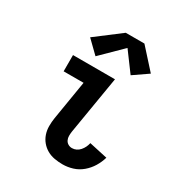

<svg xmlns="http://www.w3.org/2000/svg" viewBox="-183 -901 966 1034"><g transform="rotate(30 300.0 -384.0)"><path d="M357 8Q331 8 306 3.5Q281 -1 260 -13Q239 -25 223.5 -43.5Q208 -62 200 -85.5Q192 -109 192 -135Q192 -161 196 -186L236 -429H112V-530H373L313 -170Q311 -156 311 -142.5Q311 -129 316.5 -117.5Q322 -106 333 -99.5Q344 -93 357 -93Q371 -93 383.5 -99Q396 -105 405.5 -116Q415 -127 421 -139.5Q427 -152 430 -166L544 -141Q535 -110 518 -82Q501 -54 475.5 -32.5Q450 -11 419 -1.5Q388 8 357 8ZM220 -585 144 -659 298 -776H414L525 -653L435 -591L347 -710Z"/></g></svg>

Font: Iosevka Curly Slab Extended
Style: Bold Italic
Weight: 700
Width: 7
Italic angle: -9°
Monospace: yes
Designer: Belleve Invis
Foundry: Belleve Invis
Version: Version 11.0.0; ttfautohint (v1.8.3)